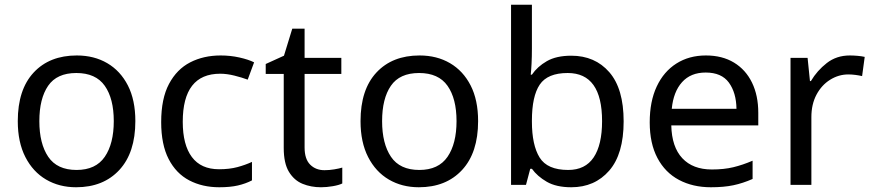

<svg xmlns="http://www.w3.org/2000/svg" viewBox="-20 -780 3683 810"><path d="M551 -269Q551 -136 483.5 -63Q416 10 301 10Q230 10 174.5 -22.5Q119 -55 87 -117.5Q55 -180 55 -269Q55 -402 122 -474Q189 -546 304 -546Q377 -546 432.5 -513.5Q488 -481 519.5 -419.5Q551 -358 551 -269ZM146 -269Q146 -174 183.5 -118.5Q221 -63 303 -63Q384 -63 422 -118.5Q460 -174 460 -269Q460 -364 422 -418Q384 -472 302 -472Q220 -472 183 -418Q146 -364 146 -269Z M905 10Q834 10 778.5 -19Q723 -48 691.5 -109Q660 -170 660 -265Q660 -364 693 -426Q726 -488 782.5 -517Q839 -546 911 -546Q952 -546 990 -537.5Q1028 -529 1052 -517L1025 -444Q1001 -453 969 -461Q937 -469 909 -469Q751 -469 751 -266Q751 -169 789.5 -117.5Q828 -66 904 -66Q948 -66 981.5 -75Q1015 -84 1043 -97V-19Q1016 -5 983.5 2.5Q951 10 905 10Z M1349 -62Q1369 -62 1390 -65.5Q1411 -69 1424 -73V-6Q1410 1 1384 5.5Q1358 10 1334 10Q1292 10 1256.5 -4.5Q1221 -19 1199 -55Q1177 -91 1177 -156V-468H1101V-510L1178 -545L1213 -659H1265V-536H1420V-468H1265V-158Q1265 -109 1288.5 -85.5Q1312 -62 1349 -62Z M1997 -269Q1997 -136 1929.5 -63Q1862 10 1747 10Q1676 10 1620.5 -22.5Q1565 -55 1533 -117.5Q1501 -180 1501 -269Q1501 -402 1568 -474Q1635 -546 1750 -546Q1823 -546 1878.5 -513.5Q1934 -481 1965.5 -419.5Q1997 -358 1997 -269ZM1592 -269Q1592 -174 1629.5 -118.5Q1667 -63 1749 -63Q1830 -63 1868 -118.5Q1906 -174 1906 -269Q1906 -364 1868 -418Q1830 -472 1748 -472Q1666 -472 1629 -418Q1592 -364 1592 -269Z M2224 -575Q2224 -541 2222.5 -511.5Q2221 -482 2219 -465H2224Q2247 -499 2287 -522Q2327 -545 2390 -545Q2490 -545 2550.5 -475.5Q2611 -406 2611 -268Q2611 -130 2550 -60Q2489 10 2390 10Q2327 10 2287 -13Q2247 -36 2224 -68H2217L2199 0H2136V-760H2224ZM2375 -472Q2290 -472 2257 -423Q2224 -374 2224 -271V-267Q2224 -168 2256.5 -115.5Q2289 -63 2377 -63Q2449 -63 2484.5 -116Q2520 -169 2520 -269Q2520 -472 2375 -472Z M2958 -546Q3027 -546 3076.5 -516Q3126 -486 3152.5 -431.5Q3179 -377 3179 -304V-251H2812Q2814 -160 2858.5 -112.5Q2903 -65 2983 -65Q3034 -65 3073.5 -74.5Q3113 -84 3155 -102V-25Q3114 -7 3074 1.5Q3034 10 2979 10Q2903 10 2844.5 -21Q2786 -52 2753.5 -113.5Q2721 -175 2721 -264Q2721 -352 2750.5 -415Q2780 -478 2833.5 -512Q2887 -546 2958 -546ZM2957 -474Q2894 -474 2857.5 -433.5Q2821 -393 2814 -321H3087Q3086 -389 3055 -431.5Q3024 -474 2957 -474Z M3565 -546Q3580 -546 3597.5 -544.5Q3615 -543 3628 -540L3617 -459Q3604 -462 3588.5 -464Q3573 -466 3559 -466Q3518 -466 3482 -443.5Q3446 -421 3424.5 -380.5Q3403 -340 3403 -286V0H3315V-536H3387L3397 -438H3401Q3427 -482 3468 -514Q3509 -546 3565 -546Z"/></svg>

Font: Noto Sans Ogham
Style: Regular
Weight: 400
Designer: Monotype Design Team
Foundry: Monotype Imaging Inc.
Version: Version 2.001; ttfautohint (v1.8.4.7-5d5b)